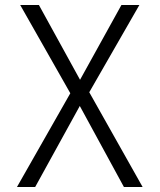

<svg xmlns="http://www.w3.org/2000/svg" viewBox="-20 -750 640 770"><path d="M48 0 262 -376 61 -730H136L301 -430L467 -730H539L338 -380L552 0H477L300 -325L121 0Z"/></svg>

Font: Tiny ExtraLight
Style: Regular
Weight: 200
Monospace: yes
Designer: Philipp Nurullin, Konstantin Bulenkov
Foundry: JetBrains
Version: Version 2.251; ttfautohint (v1.8.4.7-5d5b)